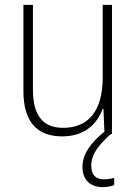

<svg xmlns="http://www.w3.org/2000/svg" viewBox="-20 -642 562 787"><path d="M354 36C354 -11 388 -52 435 -93H439V-622H401V-325C401 -184 340 -118 239 -118C158 -118 115 -166 115 -275V-622H76V-269C76 -146 129 -83 235 -83C330 -83 379 -137 401 -196H404L408 -102C352 -58 318 -9 318 42C318 96 351 125 401 125C420 125 437 121 448 117V87C439 90 422 93 405 93C371 93 354 74 354 36Z"/></svg>

Font: Noto Sans Kannada UI SemiCondensed ExtraLight
Style: Regular
Weight: 200
Width: 4
Designer: Jelle Bosma - Monotype Design Team
Foundry: Monotype Imaging Inc.
Version: Version 2.005